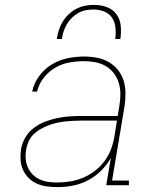

<svg xmlns="http://www.w3.org/2000/svg" viewBox="-20 -760 640 788"><path d="M215 8Q215 8 215 8Q215 8 215 8Q193 8 171.5 5Q150 2 131 -6.5Q112 -15 97.5 -29.5Q83 -44 74.5 -62.5Q66 -81 64.5 -102.5Q63 -124 66 -146Q70 -171 83 -194Q96 -217 117 -233.5Q138 -250 162 -259.5Q186 -269 211 -274.5Q236 -280 260.5 -282Q285 -284 310 -284H463L470 -326Q474 -350 474 -374Q474 -398 467.5 -419.5Q461 -441 447.5 -459Q434 -477 414.5 -488.5Q395 -500 372 -504.5Q349 -509 325 -509Q295 -509 264.5 -503.5Q234 -498 206.5 -482Q179 -466 159 -440Q139 -414 132 -384H112Q119 -418 140.5 -447.5Q162 -477 192.5 -495.5Q223 -514 257.5 -521Q292 -528 325 -528Q352 -528 378 -523Q404 -518 426 -505.5Q448 -493 464 -473Q480 -453 487.5 -428.5Q495 -404 495 -376.5Q495 -349 491 -323L440 -19H509V0H416L435 -112Q419 -83 394.5 -59Q370 -35 340 -19.5Q310 -4 278.5 2Q247 8 215 8ZM216 -11Q242 -11 269 -15.5Q296 -20 322 -31Q348 -42 371 -60Q394 -78 410.5 -101Q427 -124 436.5 -150Q446 -176 450 -203L460 -265H310Q293 -265 276.5 -264Q260 -263 243 -261Q226 -259 209.5 -255Q193 -251 176.5 -244.5Q160 -238 144.5 -229Q129 -220 116.5 -207.5Q104 -195 97 -178.5Q90 -162 87 -145Q84 -126 85.5 -107.5Q87 -89 94.5 -72.5Q102 -56 114.5 -43.5Q127 -31 143.5 -23.5Q160 -16 178.5 -13.5Q197 -11 216 -11ZM213 -600Q216 -619 221.5 -636.5Q227 -654 237 -670.5Q247 -687 261.5 -701Q276 -715 293.5 -724Q311 -733 329.5 -736.5Q348 -740 366 -740Q393 -740 418 -731Q443 -722 458 -701.5Q473 -681 475.5 -654Q478 -627 474 -600H453Q456 -623 454 -646Q452 -669 440 -687Q428 -705 407 -713Q386 -721 363 -721Q347 -721 331.5 -718Q316 -715 301.5 -707Q287 -699 275 -687Q263 -675 254.5 -660.5Q246 -646 241 -631Q236 -616 234 -600Z"/></svg>

Font: Iosevka Etoile Thin Oblique
Style: Regular
Weight: 100
Italic angle: -9°
Designer: Belleve Invis
Foundry: Belleve Invis
Version: Version 15.5.2; ttfautohint (v1.8.4)